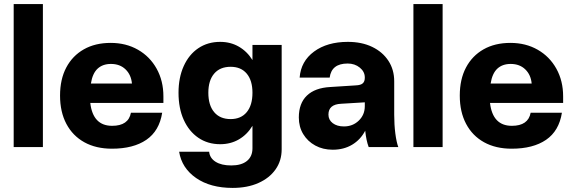

<svg xmlns="http://www.w3.org/2000/svg" viewBox="-20 -720 2814 940"><path d="M47 -700H190V0H47Z M274 -252Q274 -332 304.5 -389.5Q335 -447 390.5 -478.5Q446 -510 522 -510Q597 -510 655.5 -476.5Q714 -443 747 -383.5Q780 -324 780 -248V-216H422Q435 -104 529 -104Q609 -104 621 -168H774Q760 -79 696.5 -35.5Q633 8 528 8Q450 8 393 -23.5Q336 -55 305 -113.5Q274 -172 274 -252ZM523 -407Q483 -407 458 -384Q433 -361 425 -311H626Q622 -354 594.5 -380.5Q567 -407 523 -407Z M1359 -500V11Q1359 67 1329 109.5Q1299 152 1245 176Q1191 200 1119 200Q1010 200 940 151.5Q870 103 857 23H1004Q1007 54 1035.5 72Q1064 90 1112 90Q1162 90 1189 68Q1216 46 1216 6V-104Q1190 -61 1149.5 -37.5Q1109 -14 1058 -14Q997 -14 951 -45.5Q905 -77 879.5 -133.5Q854 -190 854 -266Q854 -340 879.5 -396.5Q905 -453 951 -484Q997 -515 1058 -515Q1109 -515 1149.5 -491.5Q1190 -468 1216 -426V-500ZM1000 -266Q1000 -205 1028.5 -171Q1057 -137 1109 -137Q1160 -137 1188 -171Q1216 -205 1216 -266Q1216 -326 1188 -359.5Q1160 -393 1109 -393Q1057 -393 1028.5 -359.5Q1000 -326 1000 -266Z M1910 -158Q1910 -109 1915.5 -66.5Q1921 -24 1930 0H1785Q1773 -32 1768 -80Q1745 -36 1704 -11.5Q1663 13 1609 13Q1561 13 1523.5 -7.5Q1486 -28 1464.5 -63.5Q1443 -99 1443 -145Q1443 -214 1482.5 -252Q1522 -290 1597 -294L1722 -302Q1746 -303 1756 -312Q1766 -321 1766 -339V-341Q1766 -369 1741.5 -389Q1717 -409 1682 -409Q1603 -409 1594 -340H1447Q1453 -420 1517.5 -467.5Q1582 -515 1683 -515Q1751 -515 1802 -490.5Q1853 -466 1881.5 -422.5Q1910 -379 1910 -322ZM1588 -159Q1588 -133 1609 -117Q1630 -101 1664 -101Q1707 -101 1736.5 -129.5Q1766 -158 1766 -200V-219L1650 -212Q1588 -209 1588 -159Z M2004 -700H2147V0H2004Z M2231 -252Q2231 -332 2261.5 -389.5Q2292 -447 2347.5 -478.5Q2403 -510 2479 -510Q2554 -510 2612.5 -476.5Q2671 -443 2704 -383.5Q2737 -324 2737 -248V-216H2379Q2392 -104 2486 -104Q2566 -104 2578 -168H2731Q2717 -79 2653.5 -35.5Q2590 8 2485 8Q2407 8 2350 -23.5Q2293 -55 2262 -113.5Q2231 -172 2231 -252ZM2480 -407Q2440 -407 2415 -384Q2390 -361 2382 -311H2583Q2579 -354 2551.5 -380.5Q2524 -407 2480 -407Z"/></svg>

Font: Overused Grotesk
Style: Bold
Weight: 700
Version: Version 0.003